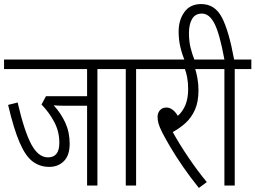

<svg xmlns="http://www.w3.org/2000/svg" viewBox="-20 -916 1261 948"><path d="M461 -575V0H410V-394H294Q281 -394 268.5 -394.5Q256 -395 245 -396Q281 -357 302.5 -310Q324 -263 324 -206Q324 -149 295.5 -120.5Q267 -92 223 -92Q177 -92 141.5 -118.5Q106 -145 77 -212Q48 -279 20 -398L67 -410Q100 -268 134.5 -203.5Q169 -139 217 -139Q273 -139 273 -211Q273 -266 248 -313.5Q223 -361 185 -400L207 -441H410V-575H0V-622H543V-575Z M652 -575V0H601V-575H531V-622H734V-575Z M1001 -17 962 12Q920 -40 883.5 -93Q847 -146 820.5 -191Q794 -236 781 -262Q767 -290 762.5 -306.5Q758 -323 758 -339Q758 -358 769.5 -371.5Q781 -385 802 -385Q833 -385 858 -344Q882 -365 895.5 -397.5Q909 -430 909 -477Q909 -509 904 -534.5Q899 -560 893 -575H722V-622H1030V-575H944Q950 -556 955 -528.5Q960 -501 960 -471Q960 -413 942.5 -374Q925 -335 896.5 -309Q868 -283 833 -264Q866 -204 911.5 -137Q957 -70 1001 -17Z M893 -615Q879 -648 870.5 -684Q862 -720 862 -760Q862 -817 890.5 -856.5Q919 -896 973 -896Q1041 -896 1075.5 -830Q1110 -764 1136 -622H1221V-575H1139V0H1088V-575H1018V-622H1088Q1065 -748 1039.5 -798.5Q1014 -849 977 -849Q944 -849 928.5 -822.5Q913 -796 913 -754Q913 -712 921 -680Q929 -648 942 -615Z"/></svg>

Font: Noto Sans ExtraCondensed Light
Style: Regular
Weight: 300
Width: 2
Designer: Monotype Design Team
Foundry: Monotype Imaging Inc.
Version: Version 2.013; ttfautohint (v1.8.4.7-5d5b)